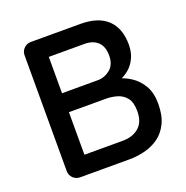

<svg xmlns="http://www.w3.org/2000/svg" viewBox="-126 -816 905 933"><g transform="rotate(-20 327.0 -350.0)"><path d="M388 -700Q480 -700 527.5 -655Q575 -610 575 -524Q575 -479 553.5 -442.5Q532 -406 490.5 -385Q449 -364 387 -363L389 -400Q422 -400 460.5 -391Q499 -382 533 -360Q567 -338 589 -300.5Q611 -263 611 -207Q611 -146 591 -105.5Q571 -65 538 -42Q505 -19 465.5 -9.5Q426 0 388 0H132Q111 0 96 -14.5Q81 -29 81 -51V-649Q81 -671 96 -685.5Q111 -700 132 -700ZM374 -602H177L189 -618V-403L178 -414H376Q412 -415 439.5 -438.5Q467 -462 467 -508Q467 -555 442 -578.5Q417 -602 374 -602ZM381 -316H182L189 -323V-87L181 -96H387Q439 -96 471 -123.5Q503 -151 503 -207Q503 -254 484 -277Q465 -300 437 -308Q409 -316 381 -316Z"/></g></svg>

Font: Quicksand SemiBold
Style: Regular
Weight: 600
Designer: Andrew Paglinawan
Foundry: Andrew Paglinawan
Version: Version 3.004